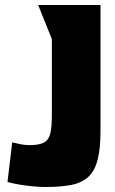

<svg xmlns="http://www.w3.org/2000/svg" viewBox="-20 -740 463 770"><path d="M188 -583 133 -720H383V-215Q383 -143 371.5 -99Q360 -55 334.5 -31Q309 -7 266.5 1.5Q224 10 162 10Q143 10 114 7.5Q85 5 56.5 0Q28 -5 10 -10L29 -169Q45 -165 63 -161.5Q81 -158 98 -158Q137 -158 156.5 -168.5Q176 -179 182 -205.5Q188 -232 188 -281Z"/></svg>

Font: Protest Guerrilla
Style: Regular
Weight: 400
Designer: Octavio Pardo
Foundry: Ashler Design
Version: Version 2.005; ttfautohint (v1.8.4.7-5d5b)